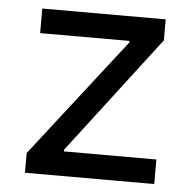

<svg xmlns="http://www.w3.org/2000/svg" viewBox="-44 -591 641 635"><g transform="rotate(5 276.0 -273.0)"><path d="M61.5 0V-65.4L367.7 -459V-464.4H71.3V-545.9H481V-476.1L183.6 -86.9V-81.5H490.7V0Z"/></g></svg>

Font: Inter-Regular
Style: Regular
Weight: 400
Designer: Rasmus Andersson
Foundry: rsms
Version: Version 4.000;git-a52131595